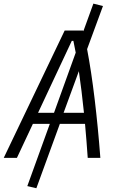

<svg xmlns="http://www.w3.org/2000/svg" viewBox="-36 -860 642 1046"><path d="M162.1 165.5 112.8 153.8 235.4 -185.1H143.1L56.2 0H-15.6L316.4 -693.8H417Q417.5 -691.9 418 -689.5L472.7 -840.3L524.9 -827.1L438.5 -592.3Q461.4 -472.7 479.7 -319.8Q498 -167 510.7 0H441.9Q435.5 -93.8 427.2 -185.1H290ZM258.3 -245.6 376.5 -573.2Q370.1 -607.9 363.8 -637.2H355L171.4 -245.6ZM393.6 -472.2 310.5 -245.6H421.4Q408.7 -368.7 393.6 -472.2Z"/></svg>

Font: Cascadia Mono Light
Style: Italic
Weight: 300
Italic angle: -10°
Monospace: yes
Designer: Aaron Bell
Foundry: Saja Typeworks
Version: Version 2404.023; ttfautohint (v1.8.4)